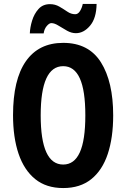

<svg xmlns="http://www.w3.org/2000/svg" viewBox="-20 -1035 639 972"><path d="M553 -451Q553 -338 525.5 -255.5Q498 -173 442 -128Q386 -83 300 -83Q214 -83 158 -128.5Q102 -174 74 -256.5Q46 -339 46 -452Q46 -632 111 -725Q176 -818 300 -818Q429 -818 491 -719.5Q553 -621 553 -451ZM186 -451Q186 -202 300 -202Q356 -202 384 -263.5Q412 -325 412 -451Q412 -577 384 -638.5Q356 -700 300 -700Q186 -700 186 -451ZM131 -866Q132 -896 142.5 -930.5Q153 -965 175 -989.5Q197 -1014 233 -1014Q259 -1014 280.5 -1001.5Q302 -989 321 -976Q340 -963 361 -963Q375 -963 385 -979Q395 -995 399 -1015H469Q468 -943 436 -905Q404 -867 364 -867Q342 -867 319.5 -879.5Q297 -892 276.5 -905Q256 -918 240 -918Q229 -918 216.5 -903Q204 -888 201 -866Z"/></svg>

Font: Noto Sans Kannada UI ExtraCondensed
Style: Bold
Weight: 700
Width: 2
Designer: Jelle Bosma - Monotype Design Team
Foundry: Monotype Imaging Inc.
Version: Version 2.005; ttfautohint (v1.8.4.7-5d5b)